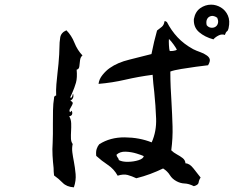

<svg xmlns="http://www.w3.org/2000/svg" viewBox="-20 -822 1040 824"><path d="M873 -542Q853 -540 821 -535.5Q789 -531 758 -526Q727 -521 711 -515Q711 -480 712.5 -447Q714 -414 716 -383Q719 -330 720.5 -280Q722 -230 715 -177Q725 -167 739 -159.5Q753 -152 764 -143.5Q775 -135 776 -121Q793 -121 810 -99.5Q827 -78 841 -60Q834 -50 832.5 -39Q831 -28 812 -23Q790 -34 772.5 -34.5Q755 -35 738 -44Q719 -54 709 -70.5Q699 -87 680 -99Q653 -86 625 -75.5Q597 -65 565 -57Q546 -66 528 -71Q510 -76 485 -68Q469 -97 442.5 -114.5Q416 -132 393 -153Q391 -171 395 -183Q399 -195 406 -203Q453 -233 515.5 -232.5Q578 -232 631 -211Q652 -258 650 -313Q648 -368 642 -427Q640 -445 638 -463.5Q636 -482 635 -501Q574 -493 518 -480Q462 -467 403 -462Q405 -482 420 -500.5Q435 -519 451 -530Q485 -554 535 -566Q585 -578 630 -590Q636 -620 641.5 -643Q647 -666 654 -691Q665 -699 674.5 -707Q684 -715 686 -731Q689 -732 692 -730Q694 -728 696 -728Q715 -691 742 -662Q769 -633 809 -611Q823 -604 839 -598.5Q855 -593 866 -585Q877 -578 880 -568.5Q883 -559 873 -542ZM334 -584Q325 -577 323.5 -563Q322 -549 320.5 -537Q319 -525 309 -523Q312 -488 306 -467Q300 -446 289 -421Q287 -417 285 -412.5Q283 -408 281 -403Q287 -402 288.5 -405Q290 -408 291 -412Q292 -418 294 -420Q299 -399 282 -390Q294 -384 292 -377.5Q290 -371 285 -363Q282 -358 279.5 -353Q277 -348 279 -343Q280 -339 282.5 -341.5Q285 -344 286 -347Q291 -343 290 -334Q289 -325 277 -323Q285 -310 285.5 -292.5Q286 -275 285 -259Q284 -242 284.5 -227.5Q285 -213 292 -204Q288 -187 290.5 -168Q293 -149 297 -129Q302 -103 304.5 -75Q307 -47 297 -18Q266 -20 249 -37.5Q232 -55 212 -69Q211 -77 210.5 -85Q210 -93 210 -101Q207 -128 205.5 -155Q204 -182 206 -209Q207 -227 207 -247.5Q207 -268 207 -289Q207 -319 207.5 -348.5Q208 -378 212 -401Q212 -402 212 -404Q213 -406 214 -408.5Q215 -411 221 -412Q220 -436 222 -460.5Q224 -485 227 -511Q229 -529 231 -548Q233 -567 234 -588Q234 -595 234.5 -602.5Q235 -610 235 -616Q235 -641 238.5 -661.5Q242 -682 265 -692Q287 -670 299.5 -638.5Q312 -607 334 -584ZM961 -701Q959 -691 954 -687.5Q949 -684 945 -672Q932 -677 917.5 -669.5Q903 -662 896 -653Q859 -663 834.5 -684Q810 -705 812 -740Q818 -772 839.5 -787Q861 -802 886 -802Q908 -802 928 -790Q948 -778 958 -755.5Q968 -733 961 -701ZM597 -152Q589 -156 566.5 -163Q544 -170 519.5 -171Q495 -172 480 -158Q480 -152 485 -146Q490 -140 490 -135Q505 -127 529.5 -127.5Q554 -128 574.5 -134.5Q595 -141 597 -152ZM912 -746Q894 -759 878 -750Q871 -746 867.5 -737Q864 -728 867 -714Q875 -704 886.5 -703Q898 -702 906 -708Q913 -713 915.5 -723Q918 -733 912 -746ZM739 -609Q735 -617 725 -631Q715 -645 705 -655Q704 -645 705 -628Q706 -611 708 -604Q710 -602 722.5 -603.5Q735 -605 739 -609Z"/></svg>

Font: Yuji Syuku
Style: Regular
Weight: 400
Designer: Kataoka Yuji
Foundry: Kinuta Font Factory
Version: Version 3.002